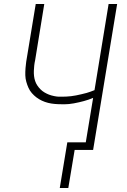

<svg xmlns="http://www.w3.org/2000/svg" viewBox="-20 -755 640 967"><path d="M324 192H281L319 -38H412L449 -262Q437 -257 425.5 -253Q414 -249 402.5 -246Q391 -243 378.5 -240Q366 -237 352 -234.5Q338 -232 327.5 -231Q317 -230 309 -230H289Q272 -230 255 -231.5Q238 -233 222 -237Q206 -241 191 -248Q176 -255 163.5 -264.5Q151 -274 140.5 -286Q130 -298 123.5 -312.5Q117 -327 112.5 -343Q108 -359 107.5 -375.5Q107 -392 108.5 -412Q110 -432 112 -444L160 -735H203L157 -452Q154 -439 152.5 -425.5Q151 -412 150.5 -398.5Q150 -385 151.5 -372Q153 -359 157 -347Q161 -335 168 -324.5Q175 -314 184 -305Q193 -296 204 -289.5Q215 -283 226.5 -278.5Q238 -274 253 -271Q268 -268 277 -268H289Q301 -268 313 -268.5Q325 -269 337.5 -270.5Q350 -272 363 -274.5Q376 -277 390.5 -280.5Q405 -284 416.5 -287Q428 -290 435 -293L456 -301L527 -735H570L449 0H356Z"/></svg>

Font: Iosevka Aile XLt Obl
Style: Regular
Weight: 200
Italic angle: -9°
Designer: Belleve Invis
Foundry: Belleve Invis
Version: Version 31.1.0; ttfautohint (v1.8.4)